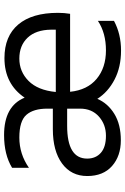

<svg xmlns="http://www.w3.org/2000/svg" viewBox="147 -740 623 957"><g transform="rotate(-90 458.5 -261.5)"><path d="M293 -309.6H395.5V-336.9Q395.5 -406.2 364.7 -441.4Q334 -476.6 251.5 -476.6Q168.9 -476.6 100.6 -428.7V-512.7Q166 -552.7 263.7 -552.7Q408.2 -552.7 450.2 -450.2Q518.6 -550.8 647.5 -550.8Q756.8 -550.8 814.9 -481.9Q873 -413.1 873 -284.2Q873 -252.9 868.2 -223.6H479.5Q488.3 -137.7 543.9 -91.3Q599.6 -44.9 686 -44.9Q772.5 -44.9 833 -85V-4.9Q767.6 30.3 685.1 30.3Q602.5 30.3 540.5 -2Q478.5 -34.2 444.3 -87.9Q421.9 -35.2 369.1 -2.9Q316.4 29.3 237.8 29.3Q159.2 29.3 109.4 -14.6Q59.6 -58.6 59.6 -138.2Q59.6 -217.8 122.1 -263.7Q184.6 -309.6 293 -309.6ZM146.5 -138.7Q146.5 -95.7 175.3 -70.3Q204.1 -44.9 260.3 -44.9Q316.4 -44.9 356 -80.1Q395.5 -115.2 395.5 -173.8V-238.3H309.6Q146.5 -238.3 146.5 -138.7ZM478.5 -294.9H789.1V-318.4Q788.1 -394.5 749 -435.5Q710 -476.6 645 -476.6Q580.1 -476.6 533.7 -430.7Q487.3 -384.8 478.5 -294.9Z"/></g></svg>

Font: GenEi M Gothic v2 Regular
Style: Regular
Weight: 400
Version: Version 2.0